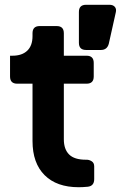

<svg xmlns="http://www.w3.org/2000/svg" viewBox="-20 -777 532 803"><path d="M309 6Q217 6 166.5 -44.5Q116 -95 116 -187V-427H52Q22 -427 22 -457V-544H32Q72 -544 94 -565Q116 -586 116 -626V-638Q116 -668 146 -668H217Q247 -668 247 -638V-544H342Q372 -544 372 -514V-457Q372 -427 342 -427H247V-194Q247 -153 269 -131Q291 -109 339 -109H343Q353 -109 363.5 -102.5Q374 -96 374 -81V-28Q374 1 347 4Q337 5 327 5.5Q317 6 309 6ZM340 -568Q310 -568 310 -598V-727Q310 -757 340 -757H438Q453 -757 460.5 -748Q468 -739 464 -724L435 -594Q428 -568 402 -568Z"/></svg>

Font: Pitagon Sans Text
Style: Bold
Weight: 700
Designer: Travis Tran
Foundry: Pitagon
Version: Version 1.001; ttfautohint (v1.8.4.7-5d5b);gftools[0.9.26]